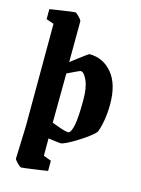

<svg xmlns="http://www.w3.org/2000/svg" viewBox="-125 -726 722 981"><g transform="rotate(15 236.0 -236.0)"><path d="M274 -467Q347 -467 394.5 -410Q442 -353 442 -247Q442 -199 434.5 -158Q427 -117 417 -94Q408 -83 385 -65.5Q362 -48 334 -30.5Q306 -13 282.5 -1Q259 11 248 11Q242 11 224 8.5Q206 6 183 3V95L224 110V164Q224 164 205 167Q186 170 160.5 173.5Q135 177 113 180Q91 183 86 183Q83 183 74 175.5Q65 168 57 158.5Q49 149 49 146L55 -26L56 -569L16 -583V-636Q16 -636 34.5 -639Q53 -642 77.5 -645.5Q102 -649 123 -652Q144 -655 149 -655Q152 -655 161 -647Q170 -639 177.5 -630Q185 -621 185 -617L184 -401Q200 -413 220 -428.5Q240 -444 256 -455.5Q272 -467 274 -467ZM254 -372Q251 -372 238.5 -366.5Q226 -361 211 -353.5Q196 -346 185 -341L183 -80Q198 -75 217.5 -67.5Q237 -60 253.5 -56Q270 -52 275 -54Q288 -60 296 -101Q304 -142 304 -233Q304 -299 287 -335.5Q270 -372 254 -372Z"/></g></svg>

Font: Grenze Gotisch
Style: Bold
Weight: 700
Designer: Renata Polastri
Foundry: Omnibus-Type
Version: Version 1.001